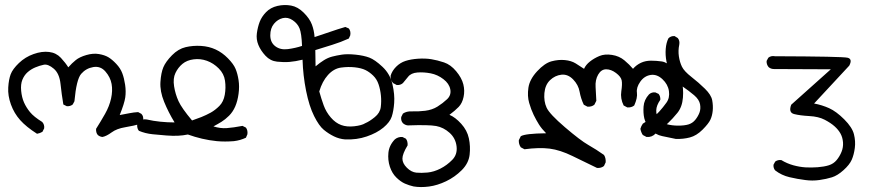

<svg xmlns="http://www.w3.org/2000/svg" viewBox="-20 -442 3540 762"><path d="M386.7 101.6Q376 100.6 368.2 93.8Q360.4 85 361.3 69.3Q379.9 40 397 9.8Q414.1 -20.5 420.9 -51.3Q427.7 -82 422.9 -108.9Q418 -135.7 398.4 -158.2Q378.9 -180.7 350.1 -175.8Q321.3 -170.9 302.2 -148.9Q283.2 -127 275.4 -40L268.6 -27.3Q258.8 -19.5 245.1 -20.5L231.4 -27.3Q224.6 -67.4 220.2 -108.9Q215.8 -150.4 193.4 -169.4Q170.9 -188.5 153.8 -185.1Q136.7 -181.6 119.6 -174.3Q102.5 -167 89.4 -155.3Q76.2 -143.6 68.8 -125.5Q61.5 -107.4 64 -81.5Q66.4 -55.7 75.2 -35.6Q84 -15.6 99.1 2.9Q114.3 21.5 147.5 42Q157.2 52.7 155.3 67.4L148.4 81.1Q138.7 86.9 127 88.9Q84 61.5 60.1 34.7Q36.1 7.8 23.4 -27.3Q10.7 -62.5 12.7 -94.7Q14.6 -127 22.5 -147.5Q30.3 -168 55.2 -191.9Q80.1 -215.8 113.3 -227.5Q146.5 -239.3 174.8 -235.8Q203.1 -232.4 221.7 -212.4Q240.2 -192.4 251 -174.8Q265.6 -191.4 280.8 -203.6Q295.9 -215.8 322.8 -223.6Q349.6 -231.4 372.6 -227.5Q395.5 -223.6 410.2 -214.8Q424.8 -206.1 441.4 -188.5Q458 -170.9 465.3 -151.4Q472.7 -131.8 476.6 -105.5Q480.5 -79.1 477.1 -55.2Q473.6 -31.2 455.1 14.6Q476.6 10.7 493.7 7.3Q510.7 3.9 528.3 2.9L541 9.8Q550.8 19.5 547.9 36.1L541 48.8Q509.8 57.6 476.6 63Q443.4 68.4 422.9 83.5Q402.3 98.6 386.7 101.6Z M840.8 118.2Q810.5 115.2 781.7 108.4Q752.9 101.6 725.6 91.8Q707 95.7 686.5 96.7Q666 97.7 640.6 95.7Q615.2 93.8 585.9 90.8Q556.6 87.9 531.2 77.1Q523.4 67.4 524.4 52.7L531.2 39.1Q544.9 29.3 562.5 32.2Q587.9 38.1 616.2 41Q644.5 43.9 672.9 43.9Q648.4 3.9 631.3 -38.1Q614.3 -80.1 616.7 -116.7Q619.1 -153.3 628.4 -175.3Q637.7 -197.3 662.6 -222.7Q687.5 -248 716.8 -254.9Q746.1 -261.7 777.8 -259.8Q809.6 -257.8 835.9 -245.6Q862.3 -233.4 884.8 -210.4Q907.2 -187.5 915 -168.5Q922.9 -149.4 926.8 -124Q930.7 -98.6 926.8 -69.8Q922.9 -41 913.6 -19.5Q904.3 2 889.2 17.1Q874 32.2 858.9 41.5Q843.8 50.8 827.1 59.6Q854.5 68.4 880.4 66.4Q906.2 64.5 942.4 57.6L956.1 64.5Q963.9 75.2 961.9 90.8L956.1 104.5Q933.6 115.2 908.2 118.2Q872.1 121.1 840.8 118.2ZM779.3 22.5Q798.8 14.6 816.4 4.9Q834 -4.9 850.6 -21.5Q867.2 -38.1 872.1 -65.9Q877 -93.8 873 -121.6Q869.1 -149.4 848.1 -170.4Q827.1 -191.4 801.3 -200.7Q775.4 -210 748.5 -206.5Q721.7 -203.1 704.1 -188.5Q686.5 -173.8 676.3 -152.3Q666 -130.9 670.9 -99.6Q675.8 -68.4 688.5 -40.5Q701.2 -12.7 742.2 36.1Z M1349.6 111.3Q1326.2 109.4 1305.2 99.1Q1284.2 88.9 1265.1 73.2Q1246.1 57.6 1226.6 18.6Q1207 -20.5 1194.8 -81.5Q1182.6 -142.6 1180.7 -205.1Q1152.3 -198.2 1129.4 -196.3Q1106.4 -194.3 1079.6 -197.3Q1052.7 -200.2 1033.7 -220.7Q1014.6 -241.2 1005.4 -263.7Q996.1 -286.1 999.5 -310.5Q1002.9 -335 1010.7 -355.5Q1018.6 -376 1036.1 -394Q1053.7 -412.1 1081.1 -418.5Q1108.4 -424.8 1135.3 -419.9Q1162.1 -415 1185.5 -391.6Q1209 -368.2 1217.8 -344.7Q1226.6 -321.3 1228.5 -294.9Q1261.7 -305.7 1291 -315.9Q1320.3 -326.2 1350.6 -335L1364.3 -329.1Q1373 -318.4 1370.1 -301.8L1364.3 -289.1Q1332 -274.4 1298.8 -264.2Q1265.6 -253.9 1231.4 -243.2L1232.4 -178.7Q1250 -193.4 1265.6 -203.1Q1281.2 -212.9 1297.9 -217.3Q1314.5 -221.7 1336.4 -225.1Q1358.4 -228.5 1391.1 -225.1Q1423.8 -221.7 1445.8 -213.4Q1467.8 -205.1 1498 -176.8Q1528.3 -148.4 1537.6 -107.4Q1546.9 -66.4 1544.4 -33.7Q1542 -1 1534.7 21Q1527.3 43 1501.5 64.5Q1475.6 85.9 1435.5 99.6Q1395.5 113.3 1349.6 111.3ZM1429.7 46.9Q1446.3 40 1467.3 22.9Q1488.3 5.9 1491.2 -17.1Q1494.1 -40 1491.7 -63.5Q1489.3 -86.9 1482.4 -107.4Q1475.6 -127.9 1460.9 -142.1Q1446.3 -156.2 1430.2 -164.1Q1414.1 -171.9 1388.2 -174.8Q1362.3 -177.7 1333.5 -173.8Q1304.7 -169.9 1281.7 -144.5Q1258.8 -119.1 1247.1 -79.1Q1254.9 -50.8 1264.6 -23.9Q1274.4 2.9 1293 24.4Q1311.5 45.9 1334 54.2Q1356.4 62.5 1386.2 59.1Q1416 55.7 1429.7 46.9ZM1178.7 -259.8Q1176.8 -309.6 1168.9 -329.1Q1161.1 -348.6 1141.6 -361.8Q1122.1 -375 1102.1 -370.1Q1082 -365.2 1067.4 -347.7Q1052.7 -330.1 1052.7 -301.8Q1052.7 -273.4 1072.8 -258.3Q1092.8 -243.2 1122.6 -247.1Q1152.3 -251 1178.7 -259.8Z M1621.1 297.9Q1603.5 293.9 1586.9 286.6Q1570.3 279.3 1553.2 262.7Q1536.1 246.1 1527.3 219.7Q1518.6 193.4 1521.5 164.1Q1524.4 134.8 1546.9 111.3Q1559.6 100.6 1577.1 101.6L1590.8 108.4Q1598.6 118.2 1597.7 134.8Q1577.1 168.9 1577.1 187.5Q1577.1 206.1 1594.7 223.6Q1612.3 241.2 1632.3 243.2Q1652.3 245.1 1677.2 242.7Q1702.1 240.2 1728 227.1Q1753.9 213.9 1774.9 192.4Q1795.9 170.9 1792 138.7Q1788.1 106.4 1764.2 85Q1740.2 63.5 1710.9 58.1Q1681.6 52.7 1598.6 55.7Q1587.9 54.7 1579.1 46.9Q1570.3 37.1 1572.3 22.5L1579.1 8.8Q1593.8 -1 1614.3 0Q1639.6 1 1667.5 -2.4Q1695.3 -5.9 1716.3 -19Q1737.3 -32.2 1754.4 -48.3Q1771.5 -64.5 1767.1 -87.4Q1762.7 -110.4 1739.7 -127.9Q1716.8 -145.5 1689.5 -150.9Q1662.1 -156.2 1636.7 -154.3Q1611.3 -152.3 1599.6 -137.2Q1587.9 -122.1 1579.1 -112.3Q1569.3 -103.5 1554.7 -104.5L1540 -112.3Q1529.3 -124 1530.3 -141.6Q1536.1 -161.1 1552.2 -177.2Q1568.4 -193.4 1589.4 -200.2Q1610.4 -207 1639.2 -209Q1668 -210.9 1691.9 -207Q1715.8 -203.1 1742.2 -194.3Q1768.6 -185.5 1790.5 -159.2Q1812.5 -132.8 1818.8 -107.4Q1825.2 -82 1819.8 -57.1Q1814.5 -32.2 1800.3 -17.6Q1786.1 -2.9 1763.7 13.7Q1787.1 23.4 1810.5 49.3Q1834 75.2 1840.8 106.9Q1847.7 138.7 1843.8 172.4Q1839.8 206.1 1812.5 233.4Q1785.2 260.7 1750.5 277.3Q1715.8 293.9 1682.6 298.3Q1649.4 302.7 1621.1 297.9Z M2349.6 224.6Q2300.8 201.2 2252 177.2Q2203.1 153.3 2161.6 147.9Q2120.1 142.6 2061.5 150.4L2046.9 142.6Q2038.1 129.9 2039.1 114.3L2046.9 98.6Q2064.5 87.9 2147.5 86.9Q2129.9 69.3 2119.1 52.2Q2108.4 35.2 2098.1 14.2Q2087.9 -6.8 2080.1 -33.7Q2072.3 -60.5 2077.1 -93.8Q2082 -127 2111.8 -159.2Q2141.6 -191.4 2168.9 -198.7Q2196.3 -206.1 2221.7 -203.6Q2247.1 -201.2 2264.6 -190.4Q2282.2 -179.7 2297.9 -168.9Q2304.7 -184.6 2321.3 -197.8Q2337.9 -210.9 2358.9 -219.7Q2379.9 -228.5 2408.7 -224.1Q2437.5 -219.7 2458 -202.6Q2478.5 -185.5 2492.2 -168.9Q2505.9 -184.6 2523.9 -192.9Q2542 -201.2 2563.5 -201.2Q2585 -201.2 2606 -198.2Q2627 -195.3 2651.9 -171.4Q2676.8 -147.5 2685.1 -119.6Q2693.4 -91.8 2690.4 -54.7Q2687.5 -17.6 2668.5 5.9Q2649.4 29.3 2631.3 46.4Q2613.3 63.5 2582 87.9Q2567.4 103.5 2545.9 101.6L2531.2 93.8Q2524.4 84 2521.5 69.3Q2524.4 58.6 2531.2 48.8Q2547.9 38.1 2564.9 27.3Q2582 16.6 2596.7 0.5Q2611.3 -15.6 2625 -34.7Q2638.7 -53.7 2634.8 -80.6Q2630.9 -107.4 2608.9 -127.9Q2586.9 -148.4 2562 -144.5Q2537.1 -140.6 2521 -117.7Q2504.9 -94.7 2507.8 -74.2Q2510.7 -53.7 2497.1 -23.4Q2486.3 -14.6 2469.7 -15.6L2455.1 -23.4Q2441.4 -50.8 2445.8 -79.6Q2450.2 -108.4 2447.3 -123Q2444.3 -137.7 2424.8 -152.3Q2405.3 -167 2385.7 -167Q2366.2 -167 2354 -146Q2341.8 -125 2343.8 -96.2Q2345.7 -67.4 2346.7 -42L2338.9 -26.4Q2328.1 -17.6 2311.5 -18.6L2296.9 -26.4Q2285.2 -50.8 2280.3 -78.1Q2275.4 -105.5 2254.4 -127Q2233.4 -148.4 2208 -145.5Q2182.6 -142.6 2163.1 -124Q2143.6 -105.5 2140.6 -72.8Q2137.7 -40 2149.4 -14.6Q2161.1 10.7 2222.2 63Q2283.2 115.2 2314.9 133.3Q2346.7 151.4 2377 172.9Q2384.8 184.6 2383.8 202.1L2377 216.8Q2366.2 225.6 2349.6 224.6Z M2662.1 109.4Q2634.8 103.5 2607.9 98.1Q2581.1 92.8 2561.5 70.8Q2542 48.8 2537.1 27.8Q2532.2 6.8 2534.2 -19.5Q2536.1 -45.9 2555.7 -67.4Q2566.4 -77.1 2581.1 -75.2L2593.8 -69.3Q2601.6 -59.6 2600.6 -45.9Q2585 -23.4 2584.5 -4.4Q2584 14.6 2592.8 29.3Q2601.6 43.9 2624 50.3Q2646.5 56.6 2671.4 56.6Q2696.3 56.6 2712.4 51.8Q2728.5 46.9 2739.3 33.7Q2750 20.5 2755.9 5.4Q2761.7 -9.8 2758.3 -28.3Q2754.9 -46.9 2734.9 -64Q2714.8 -81.1 2686.5 -100.6Q2658.2 -120.1 2644 -146.5Q2629.9 -172.9 2625 -198.2Q2620.1 -223.6 2622.1 -248Q2624 -272.5 2632.8 -290Q2642.6 -299.8 2657.2 -298.8L2669.9 -291Q2678.7 -280.3 2675.8 -264.6Q2670.9 -241.2 2674.3 -218.3Q2677.7 -195.3 2686.5 -177.2Q2695.3 -159.2 2724.1 -136.7Q2752.9 -114.3 2777.8 -89.8Q2802.7 -65.4 2806.6 -43.9Q2810.5 -22.5 2808.6 -2.4Q2806.6 17.6 2799.3 33.2Q2792 48.8 2768.1 72.8Q2744.1 96.7 2717.8 103.5Q2691.4 110.4 2662.1 109.4Z M3175.8 272.5Q3144.5 268.6 3113.3 261.2Q3082 253.9 3056.6 234.4Q3048.8 225.6 3049.8 211.9L3056.6 199.2Q3067.4 191.4 3081.1 193.4Q3103.5 207 3128.4 213.9Q3153.3 220.7 3176.3 222.2Q3199.2 223.6 3225.1 221.7Q3251 219.7 3269.5 213.9Q3288.1 208 3300.3 193.4Q3312.5 178.7 3319.8 160.6Q3327.1 142.6 3325.7 123Q3324.2 103.5 3315.9 88.4Q3307.6 73.2 3292.5 59.6Q3277.3 45.9 3252.9 33.2Q3228.5 20.5 3191.9 18.6Q3155.3 16.6 3131.8 10.7Q3108.4 4.9 3120.1 -26.4L3277.3 -167L3051.8 -168Q3039.1 -168 3030.3 -175.8Q3021.5 -186.5 3022.5 -200.2L3029.3 -212.9Q3040 -221.7 3055.7 -218.8Q3323.2 -217.8 3343.8 -212.9Q3364.3 -208 3350.6 -181.6L3210.9 -31.2Q3242.2 -25.4 3270.5 -12.7Q3298.8 0 3330.6 31.7Q3362.3 63.5 3369.1 90.8Q3376 118.2 3372.6 145Q3369.1 171.9 3360.4 191.9Q3351.6 211.9 3327.6 233.4Q3303.7 254.9 3281.7 261.7Q3259.8 268.6 3231.9 272.5Q3204.1 276.4 3175.8 272.5Z"/></svg>

Font: NaikaiFont
Style: Regular
Weight: 400
Version: Version 1.67